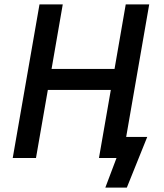

<svg xmlns="http://www.w3.org/2000/svg" viewBox="-20 -720 747 875"><path d="M553 -700 502 -406H215L266 -700H160L38 0H144L198 -310H485L431 0H511L460 135H558L651 -96H555L660 -700Z"/></svg>

Font: Fixel Text 20240404 Medium
Style: Italic
Weight: 500
Width: 4
Italic angle: -10°
Designer: AlfaBravo + MacPaw
Foundry: Kyrylo Tkachov, Marchela Mozhyna, Serhii Makarenko, Maria Weinstein, Zakhar Kryvoshyya
Version: Version 1.211;Glyphs 3.2 (3225)